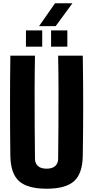

<svg xmlns="http://www.w3.org/2000/svg" viewBox="-20 -1139 567 1169"><path d="M264 10Q147 10 95.8 -36.5Q44.5 -83 43 -191Q41 -342 41 -495.8Q41 -649.5 43 -800H193Q191 -699.5 190.8 -593Q190.5 -486.5 191.2 -380Q192 -273.5 193 -173Q193 -144 211.2 -128Q229.5 -112 264 -112Q298 -112 316 -128Q334 -144 334 -173Q335 -273.5 335.8 -380Q336.5 -486.5 336.2 -593Q336 -699.5 334 -800H484Q486.5 -649.5 486.5 -495.8Q486.5 -342 484 -191Q482.5 -83 431.5 -36.5Q380.5 10 264 10ZM291 -855V-954H390V-855ZM138 -855V-954H237V-855ZM218 -980 315 -1119H421L319 -980Z"/></svg>

Font: Big Shoulders Text Thin Black
Style: Regular
Weight: 900
Version: Version 2.002